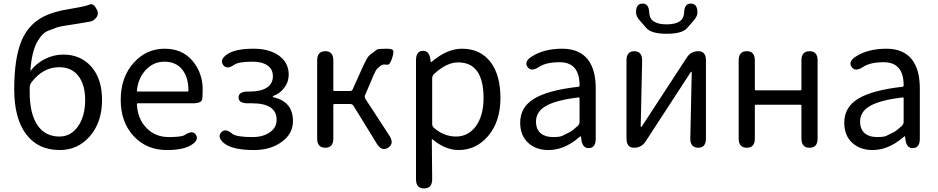

<svg xmlns="http://www.w3.org/2000/svg" viewBox="-20 -831 5275 1080"><path d="M316 13Q194 13 127 -76Q60 -165 60 -329Q60 -505 102 -604Q140 -692 220 -735Q281 -767 375 -781Q400 -785 425 -790L444 -794Q467 -798 486 -806Q506 -814 525 -777Q543 -741 501 -714Q496 -710 419 -698Q315 -683 301 -677Q276 -667 251 -658Q217 -645 189 -595Q159 -541 151 -436Q151 -431 154 -435Q186 -476 234.5 -500Q283 -524 336 -524Q434 -524 494 -455.5Q554 -387 554 -269Q554 -142 484 -63Q417 13 316 13ZM315 -63Q378 -63 418.5 -120Q459 -177 459 -269Q459 -354 421 -403.5Q383 -453 313 -453Q222 -453 157 -368Q147 -354 147 -337V-312Q147 -193 190 -128Q233 -63 315 -63Z M919 13Q807 13 735 -62Q659 -141 659 -269.5Q659 -398 734 -480Q805 -557 905.5 -557Q1006 -557 1063 -488.5Q1120 -420 1120 -329Q1120 -302 1118 -276Q1116 -250 1065 -250H755Q750 -250 750 -245Q754 -163 803.5 -111.5Q853 -60 930 -60Q1002 -60 1020 -72Q1063 -101 1082 -73Q1101 -44 1057 -16Q1012 13 919 13ZM750 -321Q749 -316 754 -316H1035Q1040 -316 1040 -321Q1040 -397 1004.5 -440.5Q969 -484 905 -484Q845 -484 802 -440Q757 -393 750 -321Z M1409 13Q1288 13 1241 -25Q1201 -58 1223 -85Q1246 -113 1286 -79Q1308 -60 1401 -60Q1459 -60 1497.5 -86.5Q1536 -113 1536 -157Q1536 -250 1397 -250H1374Q1322 -250 1322 -283Q1322 -316 1374 -316H1384Q1448 -316 1481.5 -338.5Q1515 -361 1515 -401.5Q1515 -442 1484.5 -463Q1454 -484 1402 -484Q1322 -484 1298 -467Q1255 -437 1235 -466Q1214 -495 1257 -525Q1302 -557 1407 -557Q1491 -557 1545 -521Q1604 -481 1604 -411Q1604 -371 1580 -338.5Q1556 -306 1523 -294Q1514 -290 1514 -287.5Q1514 -285 1522 -283Q1628 -257 1628 -150Q1628 -77 1562 -31Q1500 13 1409 13Z M1810 0Q1764 0 1764 -52V-491Q1764 -543 1810 -543Q1855 -543 1855 -491V-324Q1855 -319 1860 -319H1949Q1960 -319 1964 -329L2014 -440Q2045 -510 2058 -520Q2079 -536 2100 -552Q2108 -557 2156 -557Q2176 -557 2187.5 -551.5Q2199 -546 2186 -505Q2173 -465 2159 -467Q2154 -468 2141.5 -468Q2129 -468 2121.5 -461.5Q2114 -455 2104 -447Q2094 -439 2075 -393L2034 -297Q2029 -285 2036 -274L2171 -67Q2199 -23 2163 0Q2128 22 2100 -22L1969 -235Q1962 -246 1950 -246H1860Q1855 -246 1855 -241V-52Q1855 0 1810 0Z M2365 229Q2320 229 2320 177V-492Q2320 -543 2357 -545Q2394 -548 2401 -497L2402 -488Q2403 -481 2404.5 -481Q2406 -481 2419 -492Q2499 -557 2579 -557Q2682 -557 2740 -481Q2795 -408 2795 -280Q2795 -146 2724 -64Q2657 13 2559 13Q2486 13 2413 -47Q2409 -50 2409 -45L2411 177Q2411 229 2365 229ZM2656 -120Q2700 -180 2700 -279Q2700 -480 2557 -480Q2492 -480 2422 -415Q2411 -405 2411 -390V-134Q2411 -120 2422 -111Q2478 -63 2545.5 -63Q2613 -63 2656 -120Z M3065 13Q2995 13 2950.5 -28Q2906 -69 2906 -141Q2906 -229 2985.5 -276.5Q3065 -324 3234 -343Q3240 -344 3240 -351Q3240 -481 3128 -481Q3051 -481 3011 -454Q2967 -425 2947 -455Q2927 -485 2971 -513Q3040 -557 3143 -557Q3239 -557 3287 -496Q3331 -439 3331 -334V-51Q3331 0 3294 2Q3257 5 3250 -46L3249 -58Q3248 -65 3246.5 -65Q3245 -65 3232 -54Q3151 13 3065 13ZM3091 -60Q3129 -60 3143 -67Q3166 -78 3189 -90Q3198 -95 3229 -122Q3240 -132 3240 -147V-279Q3240 -284 3235 -283Q3107 -268 3049 -234Q2995 -202 2995 -147Q2995 -103 3023 -80Q3048 -60 3091 -60Z M3547 0Q3504 0 3504 -52V-491Q3504 -543 3548 -543Q3593 -542 3592 -490L3584 -121Q3584 -116 3586 -116Q3588 -116 3595 -127L3843 -507Q3866 -543 3908 -543Q3951 -543 3951 -491V-52Q3951 0 3907 0Q3862 -1 3863 -53L3871 -423Q3871 -428 3869 -428Q3867 -428 3860 -417L3612 -36Q3589 0 3547 0ZM3615 -674Q3598 -694 3581 -713Q3559 -738 3558 -757Q3555 -809 3593 -811Q3630 -812 3632 -760Q3634 -694 3730 -694Q3826 -694 3828 -760Q3830 -812 3867 -811Q3905 -809 3903 -757Q3902 -738 3880 -713Q3863 -694 3846 -674Q3818 -641 3730.5 -641Q3643 -641 3615 -674Z M4181 0Q4135 0 4135 -52V-491Q4135 -543 4181 -543Q4226 -543 4226 -491V-328Q4226 -323 4231 -323H4483Q4488 -323 4488 -328V-491Q4488 -543 4534 -543Q4579 -543 4579 -491V-52Q4579 0 4534 0Q4488 0 4488 -52V-237Q4488 -242 4483 -242H4231Q4226 -242 4226 -237V-52Q4226 0 4181 0Z M4888 13Q4818 13 4773.5 -28Q4729 -69 4729 -141Q4729 -229 4808.5 -276.5Q4888 -324 5057 -343Q5063 -344 5063 -351Q5063 -481 4951 -481Q4874 -481 4834 -454Q4790 -425 4770 -455Q4750 -485 4794 -513Q4863 -557 4966 -557Q5062 -557 5110 -496Q5154 -439 5154 -334V-51Q5154 0 5117 2Q5080 5 5073 -46L5072 -58Q5071 -65 5069.5 -65Q5068 -65 5055 -54Q4974 13 4888 13ZM4914 -60Q4952 -60 4966 -67Q4989 -78 5012 -90Q5021 -95 5052 -122Q5063 -132 5063 -147V-279Q5063 -284 5058 -283Q4930 -268 4872 -234Q4818 -202 4818 -147Q4818 -103 4846 -80Q4871 -60 4914 -60Z"/></svg>

Font: Resource Han Rounded JP
Style: Regular
Weight: 400
Designer: Cyano Hao (round all glyphs); Ryoko NISHIZUKA 西塚涼子 (kana, bopomofo & ideographs); Paul D. Hunt (Latin, Greek & Cyrillic)
Foundry: Cyano Hao
Version: 0.990